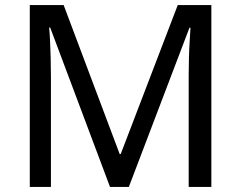

<svg xmlns="http://www.w3.org/2000/svg" viewBox="-20 -734 947 754"><path d="M412 0 177 -626H173Q175 -606 176.5 -575Q178 -544 179 -507.5Q180 -471 180 -433V0H97V-714H230L450 -129H454L678 -714H810V0H721V-439Q721 -474 722 -508.5Q723 -543 725 -573.5Q727 -604 728 -625H724L486 0Z"/></svg>

Font: Noto Sans Meetei Mayek
Style: Regular
Weight: 400
Designer: Monotype Design Team and Neelakash Kshetrimayum
Foundry: Monotype Imaging Inc.
Version: Version 2.002